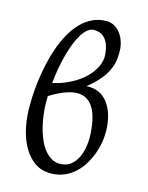

<svg xmlns="http://www.w3.org/2000/svg" viewBox="-116 -831 709 919"><g transform="rotate(15 238.0 -371.5)"><path d="M331.1 -603Q328.6 -632.3 320.8 -651.4Q313 -670.4 302 -681.6Q291 -692.9 277.3 -697.3Q263.7 -701.7 249 -701.7Q232.9 -701.7 218.3 -689.9Q203.6 -678.2 190.7 -657.5Q177.7 -636.7 166.5 -608.4Q155.3 -580.1 146.5 -547.1Q137.7 -514.2 131.1 -477.8Q124.5 -441.4 121.1 -404.8Q168.9 -415 208.7 -435.8Q248.5 -456.5 276.6 -483.6Q304.7 -510.7 319.3 -541.7Q334 -572.8 331.1 -603ZM361.3 -223.1Q356.9 -290.5 338.1 -329.6Q319.3 -368.7 287.8 -381.8Q256.3 -395 213.4 -383.5Q170.4 -372.1 117.2 -338.9Q115.7 -302.2 118.7 -269Q120.6 -246.6 125 -220.7Q129.4 -194.8 137 -169.4Q144.5 -144 155.5 -120.6Q166.5 -97.2 181.4 -79.6Q196.3 -62 214.8 -51.3Q233.4 -40.5 256.3 -40.5Q288.6 -40.5 309.8 -57.6Q331.1 -74.7 343.3 -101.3Q355.5 -127.9 359.6 -160.2Q363.8 -192.4 361.3 -223.1ZM393.6 -647.9Q395.5 -617.7 391.6 -590.8Q387.7 -564 375.2 -538.1Q362.8 -512.2 340.6 -486.3Q318.4 -460.4 283.2 -432.1Q309.1 -434.6 334 -426.8Q358.9 -418.9 378.9 -398.9Q398.9 -378.9 412.6 -345.7Q426.3 -312.5 429.7 -263.7Q430.2 -254.9 430.2 -245.6Q430.2 -225.6 427.7 -204.6Q423.3 -172.9 412.8 -141.8Q402.3 -110.8 385.5 -82.5Q368.7 -54.2 345.5 -32.5Q322.3 -10.7 292.2 2.2Q262.2 15.1 225.1 15.1Q178.7 15.1 145.8 -8.3Q112.8 -31.7 91.1 -69.3Q69.3 -106.9 58.3 -153.3Q47.4 -199.7 45.9 -246.1Q45.4 -260.7 45.4 -276.9Q45.4 -295.9 46.4 -316.9Q47.9 -355.5 53.5 -397.5Q59.1 -439.5 68.6 -482.7Q78.1 -525.9 92.3 -565.9Q106.4 -606 126 -640.9Q145.5 -675.8 170.7 -701.9Q195.8 -728 227.3 -743.2Q258.8 -758.3 296.9 -758.3Q317.9 -758.3 335 -748.8Q352.1 -739.3 364.5 -723.6Q377 -708 384.3 -688.2Q391.6 -668.5 393.6 -647.9Z"/></g></svg>

Font: Akkhara
Style: Regular
Weight: 400
Designer: J. Victor Gaultney
Version: Version 1.00 June 13, 2006, initial release